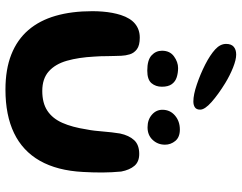

<svg xmlns="http://www.w3.org/2000/svg" viewBox="-111 -741 886 704"><g transform="rotate(90 332.0 -389.0)"><path d="M308.5 34Q234 34 179.8 12.5Q125.5 -9 90.2 -50Q55 -91 38 -150Q21 -209 21 -284.5Q21 -303.5 22.5 -322Q24 -340.5 27.2 -357.8Q30.5 -375 35 -389Q46.5 -424.5 67.5 -441.5Q88.5 -458.5 118 -458.5Q146.5 -458.5 160.5 -448Q174.5 -437.5 179.2 -421.8Q184 -406 184.5 -390.5Q185 -380 185.2 -367.2Q185.5 -354.5 185.8 -341Q186 -327.5 186.2 -315Q186.5 -302.5 187.5 -292Q190.5 -234 202.8 -191.2Q215 -148.5 241.8 -124.8Q268.5 -101 313.5 -101Q358 -101 386.2 -119.8Q414.5 -138.5 430.5 -174.8Q446.5 -211 454.5 -263.5Q457.5 -278 459.2 -293.2Q461 -308.5 462.2 -324Q463.5 -339.5 465.2 -355Q467 -370.5 469.5 -386Q476.5 -419 493.8 -437.8Q511 -456.5 544.5 -456.5Q573 -456.5 588 -439Q603 -421.5 609 -390.5Q610.5 -373.5 611.5 -356Q612.5 -338.5 612.5 -320.8Q612.5 -303 612 -285.2Q611.5 -267.5 610.5 -250Q605.5 -155.5 569.5 -92.2Q533.5 -29 468 2.5Q402.5 34 308.5 34ZM239 -486Q200 -486 183 -501.8Q166 -517.5 166 -540Q166 -569 186.8 -584Q207.5 -599 229.5 -599Q247.5 -599 263.2 -594Q279 -589 288.5 -576Q298 -563 298 -539.5Q298 -517 285 -501.5Q272 -486 239 -486ZM447 -487Q419 -487 400.8 -502.8Q382.5 -518.5 382.5 -541.5Q382.5 -569.5 403.5 -587.5Q424.5 -605.5 455 -605.5Q483 -605.5 496.8 -588.8Q510.5 -572 510.5 -551Q510.5 -524.5 493 -505.8Q475.5 -487 447 -487ZM352 -655Q327 -655 289.5 -667.8Q252 -680.5 216.5 -698.5Q181.5 -716.5 161.2 -735Q141 -753.5 141 -775Q141 -794 151.5 -803Q162 -812 180 -812Q199 -812 227.8 -800.5Q256.5 -789 284.5 -772Q326 -746.5 354 -721.8Q382 -697 382 -680Q382 -666.5 373.8 -660.8Q365.5 -655 352 -655Z"/></g></svg>

Font: Gluten Medium
Style: Regular
Weight: 500
Designer: Tyler Finck
Foundry: Etcetera Type Company
Version: Version 1.300